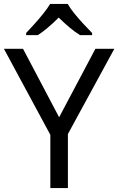

<svg xmlns="http://www.w3.org/2000/svg" viewBox="-20 -964 606 984"><path d="M283 -363 469 -714H566L328 -277V0H238V-273L0 -714H98ZM327 -944Q339 -922 361.5 -894.5Q384 -867 408.5 -840.5Q433 -814 452 -795V-784H390Q364 -800 336 -823.5Q308 -847 281 -874Q254 -847 227 -824Q200 -801 174 -784H114V-795Q133 -815 156.5 -841Q180 -867 202 -894.5Q224 -922 237 -944Z"/></svg>

Font: Noto Sans Ol Chiki
Style: Regular
Weight: 400
Designer: Monotype Design Team, Lewis McGuffie
Foundry: Monotype Imaging Inc.
Version: Version 2.003